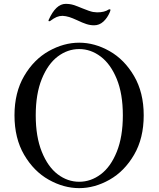

<svg xmlns="http://www.w3.org/2000/svg" viewBox="-20 -960 821 994"><path d="M55 -363Q55 -481 105 -566.5Q155 -652 232.5 -695.5Q310 -739 390 -739Q470 -739 547 -695.5Q624 -652 674 -566.5Q724 -481 724 -363Q724 -244 674 -158.5Q624 -73 547 -29.5Q470 14 390 14Q310 14 232.5 -29.5Q155 -73 105 -158.5Q55 -244 55 -363ZM616 -363Q616 -474 584.5 -551Q553 -628 501.5 -667Q450 -706 390 -706Q330 -706 279 -667.5Q228 -629 196.5 -551.5Q165 -474 165 -363Q165 -252 196.5 -174Q228 -96 279 -57.5Q330 -19 390 -19Q450 -19 501.5 -57.5Q553 -96 584.5 -174Q616 -252 616 -363ZM380 -855Q376 -857 357 -865Q338 -873 321 -876Q309 -878 304 -878Q288 -878 273.5 -872Q259 -866 239 -851Q238 -850 235 -850Q231 -850 231 -853L232 -857Q269 -940 320 -940Q343 -940 361.5 -934Q380 -928 406 -917Q445 -901 462 -898Q476 -896 483 -896Q521 -896 543 -911L547 -912Q552 -912 552 -908Q552 -906 549 -898Q536 -867 515 -848Q494 -829 467 -829Q447 -829 427 -835.5Q407 -842 380 -855Z"/></svg>

Font: Shippori Mincho B1 Medium
Style: Regular
Weight: 500
Designer: FONTDASU
Foundry: FONTDASU / Google Inc. / but / Adobe
Version: Version 3.110; ttfautohint (v1.8.3)